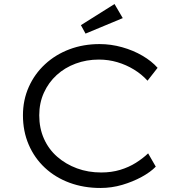

<svg xmlns="http://www.w3.org/2000/svg" viewBox="-20 -924 885 954"><path d="M479 10Q396 10 325.5 -16Q255 -42 203 -90.5Q151 -139 122.5 -205.5Q94 -272 94 -351Q94 -427 123 -492Q152 -557 204 -605Q256 -653 325 -679Q394 -705 475 -705Q531 -705 586.5 -689.5Q642 -674 688 -647Q734 -620 763 -587L713 -523Q684 -555 645.5 -578.5Q607 -602 563 -615Q519 -628 471 -628Q410 -628 356 -608Q302 -588 261.5 -551Q221 -514 198 -463Q175 -412 175 -351Q175 -287 198.5 -234.5Q222 -182 264.5 -145Q307 -108 362.5 -87.5Q418 -67 483 -67Q534 -67 577 -80Q620 -93 655 -115Q690 -137 716 -162L754 -96Q728 -69 684 -45Q640 -21 587.5 -5.5Q535 10 479 10ZM405 -757 382 -799 549 -904 590 -834Z"/></svg>

Font: Lexend Giga Light
Style: Regular
Weight: 300
Version: Version 1.007